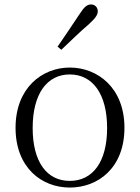

<svg xmlns="http://www.w3.org/2000/svg" viewBox="-20 -830 630 864"><path d="M294 14C421 14 540 -74 540 -255C540 -435 419 -526 294 -526C170 -526 50 -435 50 -255C50 -75 168 14 294 14ZM294 -16C191 -16 127 -101 127 -254C127 -407 191 -495 294 -495C397 -495 462 -407 462 -254C462 -101 397 -16 294 -16ZM239 -620 256 -606C299 -647 340 -687 381 -722C409 -748 420 -763 420 -779C420 -799 405 -810 390 -810C372 -810 359 -799 339 -768C307 -719 273 -670 239 -620Z"/></svg>

Font: Noto Serif SC Light
Style: Regular
Weight: 300
Designer: Ryoko NISHIZUKA 西塚涼子 (kana & ideographs); Frank Grießhammer (Latin, Greek & Cyrillic); Wenlong ZHANG 张文龙 (bopomofo); San
Foundry: Adobe
Version: Version 2.001;hotconv 1.1.0;makeotfexe 2.6.0